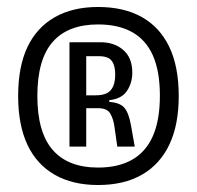

<svg xmlns="http://www.w3.org/2000/svg" viewBox="-20 -713 564 550"><path d="M261 -183Q188 -183 136.5 -212.5Q85 -242 58.5 -298.5Q32 -355 32 -438Q32 -522 58.5 -578Q85 -634 136.5 -663.5Q188 -693 261 -693Q335 -693 386.5 -664Q438 -635 465 -578.5Q492 -522 492 -438Q492 -355 465 -298.5Q438 -242 386.5 -212.5Q335 -183 261 -183ZM261 -233Q319 -233 358.5 -255.5Q398 -278 418 -323.5Q438 -369 438 -439Q438 -509 418 -554Q398 -599 358.5 -621Q319 -643 261 -643Q175 -643 131 -593Q87 -543 87 -438Q87 -334 131 -283.5Q175 -233 261 -233ZM179 -293V-592H268Q308 -592 333.5 -569.5Q359 -547 359 -505Q359 -476 344 -453Q329 -430 293 -426V-421Q324 -419 336.5 -404Q349 -389 355 -355L366 -293H316L308 -349Q305 -372 296 -387.5Q287 -403 262 -403H227V-293ZM227 -440H255Q274 -440 286 -446Q298 -452 304 -465.5Q310 -479 310 -499Q310 -518 305 -530Q300 -542 290 -547Q280 -552 264 -552H227Z"/></svg>

Font: Bricolage Grotesque SemiCondensed ExtraLight
Style: Regular
Weight: 250
Width: 4
Designer: Mathieu Triay
Foundry: Atelier Triay
Version: Version 1.000;gftools[0.9.30]